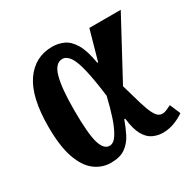

<svg xmlns="http://www.w3.org/2000/svg" viewBox="-128 -679 826 821"><g transform="rotate(-30 285.0 -268.0)"><path d="M197 10Q153 10 117.5 -17Q82 -44 61.5 -102.5Q41 -161 41 -257Q41 -403 90.5 -474.5Q140 -546 226 -546Q254 -546 280.5 -534.5Q307 -523 327.5 -489.5Q348 -456 359 -390H363L404 -536H559L404 -248Q421 -187 432.5 -149.5Q444 -112 453.5 -93.5Q463 -75 472 -68.5Q481 -62 492 -62Q503 -62 515 -67.5Q527 -73 537 -78L559 -26Q540 -12 512 -1Q484 10 454 10Q429 10 405.5 -0.5Q382 -11 365.5 -40Q349 -69 343 -123H338Q326 -89 310.5 -58.5Q295 -28 268.5 -9Q242 10 197 10ZM228 -56Q248 -56 265 -82.5Q282 -109 296.5 -152.5Q311 -196 323 -248Q312 -334 300 -384.5Q288 -435 272.5 -457Q257 -479 237 -479Q202 -479 187 -425.5Q172 -372 172 -265Q172 -148 185.5 -102Q199 -56 228 -56Z"/></g></svg>

Font: Noto Serif ExtraCondensed
Style: Bold
Weight: 700
Width: 2
Designer: Monotype Design Team
Foundry: Monotype Imaging Inc.
Version: Version 2.014; ttfautohint (v1.8.4.7-5d5b)